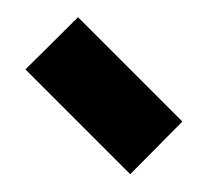

<svg xmlns="http://www.w3.org/2000/svg" viewBox="-20 -741 240 221"><path d="M129.9 -540.5 9.3 -661.1 69.8 -721.2 189.9 -601.1Z"/></svg>

Font: Proletarsk
Style: Regular
Weight: 400
Designer: Peter Wiegel, original typeface by Carl Albert Fahrenwaldt 1901
Foundry: Peter Wiegel
Version: Version 1.000 2010 initial release